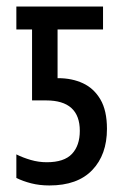

<svg xmlns="http://www.w3.org/2000/svg" viewBox="-20 -557 389 587"><path d="M131 10Q101 10 75.5 3.5Q50 -3 30 -13V-85Q50 -75 74 -68Q98 -61 123 -61Q176 -61 200 -86.5Q224 -112 224 -157Q224 -250 121 -250H78V-467H30V-537H295V-467H156V-318H158Q200 -318 233.5 -302.5Q267 -287 287 -253Q307 -219 307 -163Q307 -84 262 -37Q217 10 131 10Z"/></svg>

Font: Noto Sans ExtraCondensed
Style: Regular
Weight: 400
Width: 2
Designer: Monotype Design Team
Foundry: Monotype Imaging Inc.
Version: Version 2.013; ttfautohint (v1.8.4.7-5d5b)